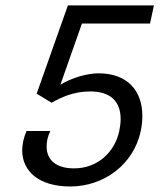

<svg xmlns="http://www.w3.org/2000/svg" viewBox="-20 -670 598 707"><path d="M77.5 -187.5C72.5 -175 68.3 -163.3 65.8 -151.7C63.3 -139.2 61.7 -127.5 61.7 -116.7C61.7 -38.3 125 16.7 238.3 16.7C363.3 16.7 472.5 -65 498.3 -187.5C502.5 -207.5 504.2 -225.8 504.2 -243.3C504.2 -336.7 448.3 -400 343.3 -400C302.5 -400 247.5 -385 202.5 -358.3L281.7 -583.3H532.5L546.7 -650H305H230L115 -325L170 -291.7C202.5 -310 248.3 -333.3 312.5 -333.3C387.5 -333.3 424.2 -295.8 424.2 -231.7C424.2 -218.3 422.5 -203.3 419.2 -187.5C402.5 -110.8 340.8 -50 252.5 -50C185.8 -50 151.7 -81.7 151.7 -130C151.7 -138.3 152.5 -146.7 154.2 -155.8C156.7 -166.7 160 -176.7 165 -187.5Z"/></svg>

Font: BoonHome
Style: Book Oblique
Weight: 400
Italic angle: -12°
Designer: Sungsit Sawaiwan
Foundry: Sungsit Sawaiwan
Version: Version 0.2